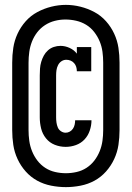

<svg xmlns="http://www.w3.org/2000/svg" viewBox="-20 -735 540 787"><path d="M249 -133Q226 -133 204.5 -141.5Q183 -150 168.5 -168Q154 -186 148.5 -208.5Q143 -231 143 -254V-426Q143 -440 144 -454Q145 -468 149 -481.5Q153 -495 159.5 -507Q166 -519 176.5 -528.5Q187 -538 200.5 -542.5Q214 -547 228 -547Q247 -547 265.5 -538.5Q284 -530 295 -515V-542H354V-443H295Q295 -452 292.5 -460.5Q290 -469 284 -476Q278 -483 269.5 -486.5Q261 -490 252 -490Q241 -490 232 -484Q223 -478 218 -468Q213 -458 211.5 -447.5Q210 -437 210 -426V-254Q210 -243 211.5 -232.5Q213 -222 217 -212.5Q221 -203 230 -197Q239 -191 249 -191Q258 -191 266 -195.5Q274 -200 279 -207.5Q284 -215 286 -224Q288 -233 288 -242H355Q355 -221 348 -200Q341 -179 326.5 -163.5Q312 -148 291.5 -140.5Q271 -133 249 -133ZM250 32Q220 32 189.5 26Q159 20 132.5 5.5Q106 -9 85.5 -32Q65 -55 52 -83Q39 -111 34.5 -141Q30 -171 30 -202V-478Q30 -509 34.5 -539Q39 -569 52 -597Q65 -625 85.5 -648Q106 -671 133 -685.5Q160 -700 190 -707.5Q220 -715 250 -715Q280 -715 310 -707.5Q340 -700 367 -685.5Q394 -671 414.5 -648Q435 -625 448 -597Q461 -569 465.5 -539Q470 -509 470 -478V-202Q470 -171 465.5 -141Q461 -111 448 -83Q435 -55 414.5 -32Q394 -9 367.5 5.5Q341 20 310.5 26Q280 32 250 32ZM250 -25Q272 -25 294 -30Q316 -35 334.5 -47Q353 -59 366.5 -76.5Q380 -94 388.5 -115Q397 -136 400 -158Q403 -180 403 -202V-478Q403 -501 400 -523Q397 -545 388.5 -565.5Q380 -586 366 -604Q352 -622 333 -633.5Q314 -645 292 -650Q270 -655 248 -655Q226 -655 204.5 -649.5Q183 -644 164.5 -632Q146 -620 132.5 -602.5Q119 -585 111 -564.5Q103 -544 100 -522Q97 -500 97 -478V-202Q97 -180 100 -158Q103 -136 111.5 -115Q120 -94 133.5 -76.5Q147 -59 165.5 -47Q184 -35 206 -30Q228 -25 250 -25Z"/></svg>

Font: Iosevka Slab Extrabold
Style: Regular
Weight: 800
Monospace: yes
Designer: Belleve Invis
Foundry: Belleve Invis
Version: Version 11.1.1; ttfautohint (v1.8.3)